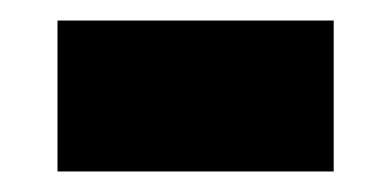

<svg xmlns="http://www.w3.org/2000/svg" viewBox="-20 -401 381 187"><path d="M36 -234V-381H305V-234Z"/></svg>

Font: Noto Sans Tamil Condensed Black
Style: Regular
Weight: 900
Width: 3
Designer: Jelle Bosma - Monotype Design Team
Foundry: Monotype Imaging Inc.
Version: Version 2.004; ttfautohint (v1.8.4.7-5d5b)